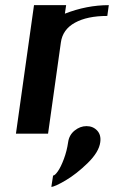

<svg xmlns="http://www.w3.org/2000/svg" viewBox="-20 -520 456 747"><path d="M403.3 -500 397.5 -458Q319.3 -458 271.5 -431.6Q223.6 -405.3 216.8 -354.5L167 0H42L112.3 -500H237.3L232.4 -466.8Q317.4 -500 403.3 -500ZM316.4 -29.3Q341.8 -29.3 357.9 -12.2Q374 4.9 370.1 33.2Q365.2 71.3 321.3 114.3Q277.3 157.2 234.9 182.1Q192.4 207 179.7 207L186.5 163.1Q193.4 163.1 205.1 146.5Q216.8 129.9 228.5 98.6Q240.2 67.4 245.1 33.2Q249 4.9 270.5 -12.2Q292 -29.3 316.4 -29.3Z"/></svg>

Font: okolaks
Style: BoldItalic
Weight: 600
Width: 8
Italic angle: -8°
Version: Version 000.6.0